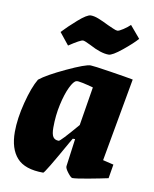

<svg xmlns="http://www.w3.org/2000/svg" viewBox="-79 -741 649 811"><g transform="rotate(10 245.0 -336.0)"><path d="M402 -88 448 -77 438 -17Q406 -10 354.5 -0.5Q303 9 287 9Q281 9 267 -9Q253 -27 254 -36L270 -155H260L250 -138Q168 8 162 8Q83 8 48.5 -30.5Q14 -69 14 -141Q14 -198 32 -268Q50 -338 72 -375Q103 -400 181 -436.5Q259 -473 281 -473Q293 -473 367 -461.5Q441 -450 466 -445ZM279 -217 306 -383Q281 -390 259.5 -394.5Q238 -399 233 -397Q221 -394 206.5 -364Q192 -334 181.5 -286.5Q171 -239 171 -187Q171 -159 178.5 -147.5Q186 -136 203 -136Q210 -136 279 -217ZM264 -558Q238 -571 231 -571Q220 -571 172 -539L131 -590Q155 -616 192 -648.5Q229 -681 245 -681Q260 -681 279 -673.5Q298 -666 324 -653Q331 -650 345.5 -643.5Q360 -637 366 -637Q373 -637 390.5 -648.5Q408 -660 419 -671L463 -619Q444 -597 403.5 -564Q363 -531 347 -531Q314 -531 264 -558Z"/></g></svg>

Font: Grenze ExtraBold
Style: Italic
Weight: 800
Italic angle: -10°
Designer: Renata Polastri
Foundry: Omnibus-Type
Version: Version 1.002; ttfautohint (v1.8)